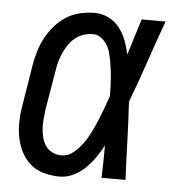

<svg xmlns="http://www.w3.org/2000/svg" viewBox="-45 -580 589 631"><g transform="rotate(5 250.0 -265.0)"><path d="M175 8Q148 8 122 1Q96 -6 77 -23Q58 -40 46.5 -63Q35 -86 30.5 -111.5Q26 -137 27 -164.5Q28 -192 33 -219L54 -349Q58 -373 65 -396Q72 -419 83.5 -440.5Q95 -462 112 -481.5Q129 -501 150 -514Q171 -527 195 -532.5Q219 -538 243 -538Q267 -538 289 -527Q311 -516 325 -497.5Q339 -479 347.5 -457Q356 -435 361 -411Q370 -441 379.5 -470.5Q389 -500 398 -530H477Q452 -462 429 -393.5Q406 -325 380 -257Q384 -193 386 -128.5Q388 -64 391 0H312Q313 -27 313.5 -53.5Q314 -80 314 -107Q303 -86 289 -66Q275 -46 258 -29.5Q241 -13 219 -2.5Q197 8 175 8ZM175 -62Q196 -62 214 -77Q232 -92 245 -110.5Q258 -129 267.5 -148.5Q277 -168 285.5 -188.5Q294 -209 301.5 -229Q309 -249 316 -270Q316 -285 315.5 -299.5Q315 -314 314 -328.5Q313 -343 311 -357.5Q309 -372 306.5 -386Q304 -400 300 -414Q296 -428 288.5 -439.5Q281 -451 269 -459.5Q257 -468 243 -468Q227 -468 212 -463Q197 -458 184.5 -448Q172 -438 163 -424.5Q154 -411 147.5 -396.5Q141 -382 137 -367.5Q133 -353 131 -338L109 -208Q107 -192 105.5 -176Q104 -160 105 -144.5Q106 -129 110 -114Q114 -99 122.5 -87Q131 -75 145 -68.5Q159 -62 175 -62Z"/></g></svg>

Font: Iosevka Slab
Style: Italic
Weight: 400
Italic angle: -9°
Monospace: yes
Designer: Belleve Invis
Foundry: Belleve Invis
Version: Version 11.1.0; ttfautohint (v1.8.3)